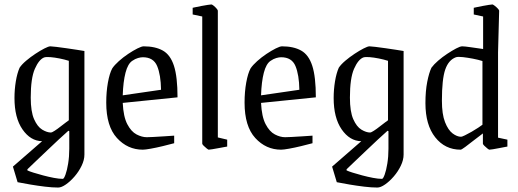

<svg xmlns="http://www.w3.org/2000/svg" viewBox="-20 -663 2324 862"><path d="M241 179Q215 179 182 175Q149 171 116.5 165.5Q84 160 59 155L38 85L169 -29Q117 -30 81 -82Q45 -134 45 -223Q45 -261 51 -297.5Q57 -334 68 -359Q78 -374 97.5 -390.5Q117 -407 139 -421.5Q161 -436 179.5 -445.5Q198 -455 206 -455Q213 -455 233 -452.5Q253 -450 278 -446.5Q303 -443 325 -439.5Q347 -436 359 -434V31Q359 55 346.5 81Q334 107 315 129Q296 151 276 165Q256 179 241 179ZM209 -68Q213 -68 225.5 -76Q238 -84 252.5 -95.5Q267 -107 278 -115Q289 -123 289 -123V-390Q270 -396 247.5 -400.5Q225 -405 206 -406.5Q187 -408 178 -405Q155 -396 136.5 -354Q118 -312 118 -225Q118 -162 133 -128Q148 -94 169.5 -81Q191 -68 209 -68ZM262 140Q267 140 274 121Q281 102 286 71Q291 40 291 5V-74L287 -76Q269 -60 243 -36Q217 -12 189.5 14.5Q162 41 138.5 63Q115 85 103 97V102Q111 106 130 112Q149 118 173.5 124.5Q198 131 221.5 135.5Q245 140 262 140Z M762 -20Q740 -14 711 -7Q682 0 657 4.5Q632 9 621 9Q553 9 505 -43.5Q457 -96 457 -202Q457 -251 464.5 -292.5Q472 -334 484 -356Q494 -371 513.5 -388.5Q533 -406 555.5 -421Q578 -436 597 -445.5Q616 -455 625 -455Q677 -455 711 -436Q745 -417 761 -367.5Q777 -318 777 -226L531 -201Q534 -139 551.5 -105.5Q569 -72 593 -59.5Q617 -47 639 -47Q644 -47 667 -48Q690 -49 717.5 -51Q745 -53 762 -54ZM574 -390Q554 -377 543.5 -336.5Q533 -296 531 -235L703 -260Q702 -327 685.5 -366.5Q669 -406 621 -406Q612 -406 599.5 -402.5Q587 -399 574 -390Z M917 9Q915 9 908 3.5Q901 -2 894.5 -8.5Q888 -15 888 -18V-589L845 -598V-628Q845 -628 856.5 -630.5Q868 -633 883.5 -636Q899 -639 912.5 -641Q926 -643 929 -643Q932 -643 939 -637.5Q946 -632 952 -625Q958 -618 958 -615V-46L1000 -36V-5Q1000 -5 988.5 -3Q977 -1 961.5 2Q946 5 933 7Q920 9 917 9Z M1383 -20Q1361 -14 1332 -7Q1303 0 1278 4.5Q1253 9 1242 9Q1174 9 1126 -43.5Q1078 -96 1078 -202Q1078 -251 1085.5 -292.5Q1093 -334 1105 -356Q1115 -371 1134.5 -388.5Q1154 -406 1176.5 -421Q1199 -436 1218 -445.5Q1237 -455 1246 -455Q1298 -455 1332 -436Q1366 -417 1382 -367.5Q1398 -318 1398 -226L1152 -201Q1155 -139 1172.5 -105.5Q1190 -72 1214 -59.5Q1238 -47 1260 -47Q1265 -47 1288 -48Q1311 -49 1338.5 -51Q1366 -53 1383 -54ZM1195 -390Q1175 -377 1164.5 -336.5Q1154 -296 1152 -235L1324 -260Q1323 -327 1306.5 -366.5Q1290 -406 1242 -406Q1233 -406 1220.5 -402.5Q1208 -399 1195 -390Z M1674 179Q1648 179 1615 175Q1582 171 1549.5 165.5Q1517 160 1492 155L1471 85L1602 -29Q1550 -30 1514 -82Q1478 -134 1478 -223Q1478 -261 1484 -297.5Q1490 -334 1501 -359Q1511 -374 1530.5 -390.5Q1550 -407 1572 -421.5Q1594 -436 1612.5 -445.5Q1631 -455 1639 -455Q1646 -455 1666 -452.5Q1686 -450 1711 -446.5Q1736 -443 1758 -439.5Q1780 -436 1792 -434V31Q1792 55 1779.5 81Q1767 107 1748 129Q1729 151 1709 165Q1689 179 1674 179ZM1642 -68Q1646 -68 1658.5 -76Q1671 -84 1685.5 -95.5Q1700 -107 1711 -115Q1722 -123 1722 -123V-390Q1703 -396 1680.5 -400.5Q1658 -405 1639 -406.5Q1620 -408 1611 -405Q1588 -396 1569.5 -354Q1551 -312 1551 -225Q1551 -162 1566 -128Q1581 -94 1602.5 -81Q1624 -68 1642 -68ZM1695 140Q1700 140 1707 121Q1714 102 1719 71Q1724 40 1724 5V-74L1720 -76Q1702 -60 1676 -36Q1650 -12 1622.5 14.5Q1595 41 1571.5 63Q1548 85 1536 97V102Q1544 106 1563 112Q1582 118 1606.5 124.5Q1631 131 1654.5 135.5Q1678 140 1695 140Z M2055 -455Q2066 -455 2093 -451Q2120 -447 2149 -443V-589L2107 -598V-628Q2107 -628 2118.5 -630.5Q2130 -633 2145.5 -636Q2161 -639 2174.5 -641Q2188 -643 2191 -643Q2193 -643 2200.5 -637.5Q2208 -632 2214.5 -625Q2221 -618 2221 -615L2216 -428V-45L2258 -36V-5Q2258 -5 2247 -3Q2236 -1 2221 2Q2206 5 2193.5 7Q2181 9 2177 9Q2175 9 2168 3.5Q2161 -2 2154.5 -8.5Q2148 -15 2148 -18V-64Q2130 -51 2108 -33.5Q2086 -16 2069 -3.5Q2052 9 2048 9Q1978 9 1934 -46.5Q1890 -102 1890 -200Q1890 -254 1898 -295Q1906 -336 1917 -359Q1928 -374 1947 -390.5Q1966 -407 1988 -421.5Q2010 -436 2028 -445.5Q2046 -455 2055 -455ZM2027 -406Q1994 -394 1979 -351Q1964 -308 1964 -211Q1964 -150 1978 -114.5Q1992 -79 2012 -64Q2032 -49 2050 -49Q2054 -49 2067.5 -55.5Q2081 -62 2097.5 -71.5Q2114 -81 2127.5 -90Q2141 -99 2146 -103V-389Q2127 -395 2103.5 -399.5Q2080 -404 2058.5 -406.5Q2037 -409 2027 -406Z"/></svg>

Font: Grenze Gotisch Light
Style: Regular
Weight: 300
Designer: Renata Polastri
Foundry: Omnibus-Type
Version: Version 1.001